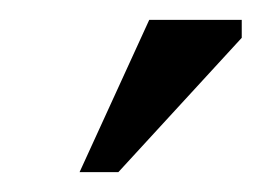

<svg xmlns="http://www.w3.org/2000/svg" viewBox="-20 -694 263 193"><path d="M60 -521 130 -674H223V-656L99 -521Z"/></svg>

Font: myMathFont
Style: Regular
Weight: 400
Designer: Ross Mills, John Hudson & Paul Hanslow, Tiro Typeworks Ltd; with prior portions MicroPress Inc., and Coen Hoffman. Math 
Foundry: Tiro Typeworks Ltd
Version: Version 2.13 b171